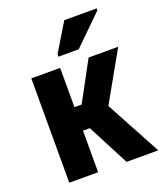

<svg xmlns="http://www.w3.org/2000/svg" viewBox="-141 -858 809 951"><g transform="rotate(-20 264.0 -382.5)"><path d="M59 0V-550H211V-343H249L361 -550H517L371 -291L528 0H361L247 -219H211V0ZM222 -605V-618L311 -765H482V-755L329 -605Z"/></g></svg>

Font: Noto Sans Condensed ExtraBold
Style: Regular
Weight: 800
Width: 3
Designer: Monotype Design Team
Foundry: Monotype Imaging Inc.
Version: Version 2.013; ttfautohint (v1.8.4.7-5d5b)